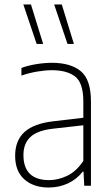

<svg xmlns="http://www.w3.org/2000/svg" viewBox="-20 -828 498 856"><path d="M197 8Q129.5 8 88.5 -28.5Q47.5 -65 47.5 -133.5Q47.5 -201.5 89.2 -239.5Q131 -277.5 219.5 -287.5L351.5 -303V-375.5Q351.5 -458.5 315 -486.8Q278.5 -515 211.5 -515Q183 -515 147.5 -509.2Q112 -503.5 75.5 -491V-525Q104.5 -536 141.8 -542Q179 -548 212 -548Q294.5 -548 340 -510.8Q385.5 -473.5 385.5 -375V0H355.5L352.5 -62.5H348.5Q322 -28.5 282.5 -10.2Q243 8 197 8ZM84.5 -137Q84.5 -25 199.5 -25Q238.5 -25 279 -44Q319.5 -63 351.5 -110.5V-269.5L218.5 -254.5Q148 -247 116.2 -217.8Q84.5 -188.5 84.5 -137ZM281 -632 221.5 -808H255.5L309.5 -632ZM143.5 -632 84 -808H118L172.5 -632Z"/></svg>

Font: Encode Sans Semi Condensed Thin
Style: Regular
Weight: 100
Width: 4
Designer: Multiple Designers
Foundry: Impallari Type
Version: Version 3.000; ttfautohint (v1.8.3) -l 8 -r 50 -G 200 -x 14 